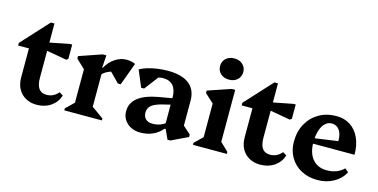

<svg xmlns="http://www.w3.org/2000/svg" viewBox="-74 -1108 2948 1496"><g transform="rotate(15 1400.5 -360.0)"><path d="M268 14Q218 14 179 -8Q140 -30 119 -69Q98 -108 98 -161V-464L141 -395H11V-416L211 -634H240V-196Q240 -138 260.5 -109.5Q281 -81 323 -81Q379 -81 418 -127L448 -108Q430 -52 382 -19Q334 14 268 14ZM402 -385 198 -421V-472L398 -511H416V-396Z M489 0V-16L570 -95L554 -67V-379L597 -308L483 -416V-436L666 -499H695L688 -398H696V-66L681 -95L792 -16V0ZM683 -332 681 -398H693Q721 -449 765 -478Q809 -507 856 -507Q896 -507 928 -492L861 -310H838L731 -419L836 -396Q784 -396 744.5 -379Q705 -362 683 -332Z M1325 13 1290 -64H1278V-316Q1278 -377 1250 -409.5Q1222 -442 1169 -442Q1140 -442 1114 -429Q1088 -416 1072 -392L1074 -484H1167L1046 -325H1022L966 -458Q991 -473 1027.5 -484Q1064 -495 1106 -501Q1148 -507 1189 -507Q1303 -507 1361.5 -461.5Q1420 -416 1420 -327V-95L1378 -164L1482 -71V-51L1348 13ZM1105 14Q1040 14 998 -23.5Q956 -61 956 -120Q956 -252 1172 -291L1305 -314V-264L1219 -243Q1157 -228 1130.5 -206Q1104 -184 1104 -148Q1104 -114 1124 -95.5Q1144 -77 1178 -77Q1247 -77 1293 -120V-64H1281Q1248 -25 1204 -5.5Q1160 14 1105 14Z M1527 0V-16L1608 -95L1592 -67V-382L1635 -311L1521 -416V-436L1706 -499H1734V-66L1719 -94L1800 -16V0ZM1666 -563Q1624 -563 1598 -587Q1572 -611 1572 -649Q1572 -686 1598 -710Q1624 -734 1666 -734Q1707 -734 1733 -710Q1759 -686 1759 -649Q1759 -611 1733 -587Q1707 -563 1666 -563Z M2071 14Q2021 14 1982 -8Q1943 -30 1922 -69Q1901 -108 1901 -161V-464L1944 -395H1814V-416L2014 -634H2043V-196Q2043 -138 2063.5 -109.5Q2084 -81 2126 -81Q2182 -81 2221 -127L2251 -108Q2233 -52 2185 -19Q2137 14 2071 14ZM2205 -385 2001 -421V-472L2201 -511H2219V-396Z M2533 14Q2459 14 2402 -16.5Q2345 -47 2312.5 -102Q2280 -157 2280 -227Q2280 -310 2314.5 -372.5Q2349 -435 2410 -470.5Q2471 -506 2551 -506Q2615 -506 2662.5 -475Q2710 -444 2736.5 -386.5Q2763 -329 2763 -251H2381V-288L2614 -321Q2614 -380 2591 -410.5Q2568 -441 2530 -441Q2500 -441 2476.5 -419Q2453 -397 2440.5 -356Q2428 -315 2428 -261Q2428 -176 2469.5 -127Q2511 -78 2584 -78Q2668 -78 2721 -130L2750 -106Q2721 -50 2663 -18Q2605 14 2533 14Z"/></g></svg>

Font: Platypi Light SemiBold
Style: Regular
Weight: 600
Version: Version 1.200